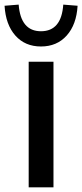

<svg xmlns="http://www.w3.org/2000/svg" viewBox="-43 -804 353 824"><path d="M80.1 0V-539.1H186.5V0ZM-23.4 -779.3 37.1 -784.2Q45.9 -669.9 132.8 -669.9Q220.7 -669.9 228.5 -784.2L290 -779.3Q285.2 -698.2 243.2 -651.4Q201.2 -604.5 132.8 -604.5Q64.5 -604.5 22.9 -651.4Q-18.6 -698.2 -23.4 -779.3Z"/></svg>

Font: Min Sans Medium
Style: Regular
Weight: 500
Designer: Jinseong-Kim, NotoSansCJK, Nunito
Foundry: Jinseong-Kim
Version: Version 1.400;Glyphs 3.1.2 (3151)